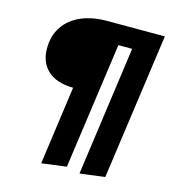

<svg xmlns="http://www.w3.org/2000/svg" viewBox="-130 -806 1053 1144"><g transform="rotate(15 396.5 -234.5)"><path d="M745 -695 619 206 465 226 576 -573H491L382 206L229 226L296 -258Q193 -259 139 -309Q85 -359 85 -444Q85 -523 123 -579.5Q161 -636 229.5 -665.5Q298 -695 388 -695Z"/></g></svg>

Font: Trujillo ExtraBold
Style: Italic
Weight: 800
Italic angle: -8°
Designer: Fira Sans original fonts by bBox Type GmbH, Carrois Corporate GbR, & Edenspiekermann AG / Changes by Cristiano Sobral
Foundry: Fira Sans original fonts by bBox Type GmbH, Carrois Corporate GbR, & Edenspiekermann AG / Changes by Cristiano Sobral
Version: Version 4.301;July 28, 2020;FontCreator 13.0.0.2655 64-bit